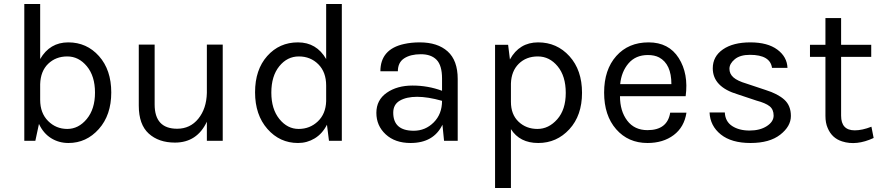

<svg xmlns="http://www.w3.org/2000/svg" viewBox="-20 -701 4395 956"><path d="M180 -407Q228 -490 320 -490Q412 -490 473 -421.5Q534 -353 534 -240.5Q534 -128 472 -58.5Q410 11 321 11Q273 11 234.5 -13Q196 -37 174 -84L156 0H101V-681H180ZM180 -282V-204Q180 -138 219.5 -98.5Q259 -59 315 -59Q371 -59 412 -108.5Q453 -158 453 -240Q453 -322 412.5 -371Q372 -420 315 -420Q258 -420 220 -383.5Q182 -347 180 -282Z M1010 -95Q961 9 851 9Q770 9 720.5 -36Q671 -81 671 -175V-479H750V-181Q750 -60 862 -60Q927 -60 967.5 -110Q1008 -160 1010 -238V-479H1089V0H1010Z M1604 -407V-681H1682V0H1618L1608 -80Q1585 -35 1547 -12Q1509 11 1464 11Q1373 11 1311.5 -59Q1250 -129 1250 -241.5Q1250 -354 1310.5 -422Q1371 -490 1463.5 -490Q1556 -490 1604 -407ZM1604 -197V-275Q1604 -342 1565 -381Q1526 -420 1468 -420Q1410 -420 1370.5 -371Q1331 -322 1331 -240Q1331 -158 1371 -108.5Q1411 -59 1467 -59Q1523 -59 1562.5 -96.5Q1602 -134 1604 -197Z M2181 -310Q2181 -375 2154 -403Q2127 -431 2075.5 -431Q2024 -431 1992.5 -410.5Q1961 -390 1961 -346H1874Q1874 -456 1992 -482Q2028 -490 2070 -490Q2159 -490 2209 -445Q2259 -400 2259 -308V0H2191L2183 -80Q2139 11 2024 11Q1947 11 1900.5 -32Q1854 -75 1854 -139Q1854 -203 1905.5 -239Q1957 -275 2034 -275Q2111 -275 2181 -249ZM2181 -199Q2110 -219 2057 -219Q2004 -219 1971 -200Q1938 -181 1938 -140Q1938 -50 2040 -50Q2098 -50 2139.5 -91.5Q2181 -133 2181 -199Z M2519 -405Q2566 -490 2659.5 -490Q2753 -490 2815.5 -421Q2878 -352 2878 -239Q2878 -126 2815 -57.5Q2752 11 2660 11Q2568 11 2524 -58V235H2445V-478H2510ZM2524 -285V-194Q2524 -131 2562 -95Q2600 -59 2656 -59Q2712 -59 2754.5 -107Q2797 -155 2797 -238.5Q2797 -322 2756.5 -371Q2716 -420 2658 -420Q2600 -420 2563 -383.5Q2526 -347 2524 -285Z M3204 -53Q3303 -53 3317 -140H3398Q3387 -68 3334.5 -28.5Q3282 11 3204 11Q3108 11 3048 -57.5Q2988 -126 2988 -240Q2988 -354 3048.5 -422Q3109 -490 3209.5 -490Q3310 -490 3359.5 -412Q3409 -334 3394 -222H3067Q3067 -148 3103 -100.5Q3139 -53 3204 -53ZM3262 -415Q3239 -427 3206 -427Q3145 -427 3109.5 -385.5Q3074 -344 3068 -282H3323Q3323 -382 3262 -415Z M3901 -363H3824Q3815 -428 3714 -428Q3665 -428 3638.5 -406Q3612 -384 3612 -358.5Q3612 -333 3632 -315.5Q3652 -298 3696 -285L3792 -253Q3853 -234 3885.5 -204.5Q3918 -175 3918 -123.5Q3918 -72 3865 -30.5Q3812 11 3717 11Q3622 11 3569 -31.5Q3516 -74 3513 -141H3589Q3591 -96 3625.5 -73.5Q3660 -51 3712 -51Q3764 -51 3798 -73Q3832 -95 3832 -125.5Q3832 -156 3812 -172Q3792 -188 3747 -200L3654 -231Q3529 -268 3529 -361Q3529 -420 3579.5 -455Q3630 -490 3716 -490Q3802 -490 3850.5 -454Q3899 -418 3901 -363Z M4330 -14Q4244 26 4173 3Q4122 -13 4101 -64Q4090 -89 4090 -124V-418H4013V-478H4090V-611H4168V-478H4318V-418H4168V-125Q4168 -52 4236 -52Q4273 -52 4319 -70Z"/></svg>

Font: Karla
Style: Regular
Weight: 400
Designer: Jonathan Pinhorn
Version: Version 1.000